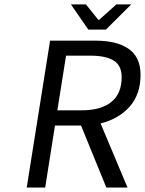

<svg xmlns="http://www.w3.org/2000/svg" viewBox="-20 -843 652 863"><path d="M377 -710 298.8 -823.2H366.2L421.9 -753.9H425.8L502.9 -823.2H569.8L456.1 -710ZM100.1 0 205.1 -660.2H409.2Q455.1 -660.2 491.2 -651.9Q527.3 -643.6 554.9 -625.7Q582.5 -607.9 597.2 -577.9Q611.8 -547.9 611.8 -506.8Q611.8 -419.9 563.5 -364.5Q515.1 -309.1 432.1 -288.1L553.2 0H458L344.2 -278.8H227.1L183.1 0ZM237.8 -347.2H347.2Q434.6 -347.2 480.7 -385Q526.9 -422.9 526.9 -496.1Q526.9 -547.9 491.7 -570.3Q456.5 -592.8 386.2 -592.8H276.9Z"/></svg>

Font: Office Code Pro D Italic
Style: Regular
Weight: 400
Italic angle: -9°
Designer: Nathan Rutzky & Paul D. Hunt
Foundry: Adobe Systems Incorporated
Version: Version 1.004;PS 001.004;hotconv 1.0.70;makeotf.lib2.5.58329